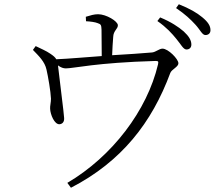

<svg xmlns="http://www.w3.org/2000/svg" viewBox="-20 -820 1040 904"><path d="M811 -636C832 -611 843 -587 858 -587C871 -587 881 -595 881 -610C881 -630 870 -649 845 -672C821 -693 785 -717 734 -738L721 -721C764 -691 790 -662 811 -636ZM900 -704C923 -679 932 -655 947 -655C961 -655 971 -663 971 -678C971 -698 960 -716 932 -739C907 -760 872 -780 822 -800L809 -782C853 -752 877 -729 900 -704ZM385 -720C405 -719 428 -716 440 -711C456 -706 457 -701 458 -680L459 -556C387 -551 300 -543 245 -541C240 -550 232 -557 217 -567C197 -581 174 -590 148 -603L135 -585C162 -557 191 -530 199 -492C206 -462 219 -388 220 -355C220 -338 215 -320 216 -308C217 -281 236 -234 260 -235C273 -236 283 -245 282 -264C282 -279 257 -472 253 -512C267 -502 278 -498 290 -498C327 -498 432 -525 712 -533C725 -533 727 -531 724 -517C673 -300 508 -83 297 41L314 64C552 -59 695 -242 782 -477C789 -494 820 -505 820 -522C820 -542 772 -591 745 -591C730 -591 714 -575 696 -573C654 -569 575 -564 508 -560C509 -588 511 -624 513 -646C514 -676 535 -683 535 -701C535 -720 480 -753 442 -753C423 -753 407 -748 384 -741Z"/></svg>

Font: Noto Serif CJK KR Light
Style: Regular
Weight: 300
Designer: Ryoko NISHIZUKA 西塚涼子 (kana & ideographs); Frank Grießhammer (Latin, Greek & Cyrillic); Wenlong ZHANG 张文龙 (bopomofo); San
Foundry: Adobe
Version: Version 2.001;hotconv 1.1.0;makeotfexe 2.6.0